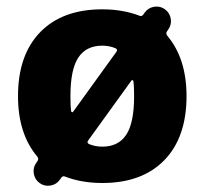

<svg xmlns="http://www.w3.org/2000/svg" viewBox="-20 -559 636 597"><path d="M298 -417Q248 -417 223.5 -380Q199 -343 199 -260Q199 -228 201 -214Q201 -212 203.5 -210.5Q206 -209 207 -211L342 -398Q347 -405 339 -409Q320 -417 298 -417ZM395 -306Q395 -308 392.5 -309.5Q390 -311 389 -309L254 -122Q249 -115 257 -111Q276 -103 298 -103Q348 -103 372.5 -140Q397 -177 397 -260Q397 -292 395 -306ZM97 -59Q101 -65 96 -72Q36 -143 36 -260Q36 -388 105 -459Q174 -530 298 -530Q362 -530 414 -510Q420 -507 425 -513L430 -520Q441 -535 459.5 -538Q478 -541 493 -530Q508 -519 511 -500.5Q514 -482 503 -467L499 -461Q495 -455 500 -448Q560 -377 560 -260Q560 -132 491 -61Q422 10 298 10Q234 10 182 -10Q176 -13 171 -7L166 0Q155 15 136.5 18Q118 21 103 10Q88 -1 85 -19.5Q82 -38 93 -53Z"/></svg>

Font: Rounded Mplus 1c ExtraBold
Style: Regular
Weight: 800
Version: Version 1.059.20150529